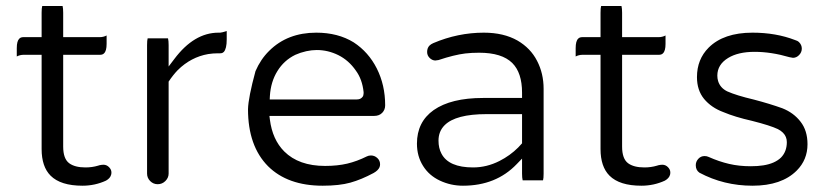

<svg xmlns="http://www.w3.org/2000/svg" viewBox="-20 -605 2704 626"><path d="M117.7 -585.4Q115.7 -579.1 115.7 -563.5V-483.9H56.6Q47.4 -483.9 43 -479Q34.7 -471.2 34.7 -448.2V-420.9Q45.4 -426.3 56.6 -426.3H115.7V-119.1Q115.7 -61.5 145 -32.2Q177.7 0.5 249 0.5Q289.6 0.5 325.7 -16.1Q339.4 -23.9 342.3 -35.2Q343.3 -38.1 343.3 -43Q343.3 -52.2 335.4 -60.1Q327.6 -67.9 317.4 -67.9Q312 -67.9 304.7 -66.4Q302.2 -65.4 299.8 -64.9Q280.3 -59.1 258.8 -59.1Q224.1 -59.1 205.6 -72.8Q186 -87.4 186 -127V-426.3H305.7Q314.9 -426.3 319.3 -431.2Q327.6 -439 327.6 -461.9V-489.3Q316.9 -483.9 305.7 -483.9H186V-563.5Q186 -577.6 184.1 -585.4Z M461.4 -480Q459.5 -473.6 459.5 -458V-39.1Q459.5 -24.9 469.7 -14.6Q480 -4.4 494.1 -4.4Q508.8 -4.4 519.3 -14.9Q529.8 -25.4 529.8 -39.1V-338.9Q544.4 -360.8 559.6 -376.5Q602.5 -418.9 658.7 -428.7Q674.3 -431.2 690.4 -431.2H697.3Q702.6 -431.2 705.3 -432.6Q708 -434.1 709.5 -435.5Q719.2 -445.8 719.2 -476.6V-503.9Q702.6 -498.5 697.8 -498.5Q697.3 -498.5 697.3 -498.5H692.4Q612.8 -498.5 548.3 -412.6L529.8 -388.2V-458Q529.8 -472.2 527.8 -480Z M1165.5 -304.7Q1165.5 -303.7 1165.5 -301Q1165.5 -298.3 1164.6 -294.2Q1163.6 -290 1159.7 -286.6Q1153.8 -280.8 1143.6 -280.8H859.4L859.9 -291.5Q862.8 -338.4 884.3 -373Q905.8 -408.2 942.9 -426.3Q959 -433.6 978.5 -438Q996.1 -441.9 1012.7 -441.9Q1049.3 -441.9 1083 -425.3Q1117.2 -408.2 1140.1 -375Q1161.1 -346.7 1165.5 -304.7ZM1219.2 -69.3Q1219.2 -81.5 1210.2 -89.8Q1201.2 -98.1 1189.5 -98.1Q1182.1 -98.1 1176.3 -95.2Q1144 -79.1 1112.1 -71.5Q1080.1 -64 1040 -64Q954.1 -64 906.7 -111.3Q868.2 -149.9 859.9 -215.3L858.4 -227.1H1200.2Q1216.3 -227.1 1226.1 -237.1Q1235.8 -247.1 1235.8 -261.7Q1235.8 -327.6 1208.5 -381.8Q1181.6 -435.1 1133.3 -466.8Q1082 -498.5 1011.2 -498.5Q917 -498.5 857.4 -439Q829.6 -411.6 813 -373Q789.6 -287.1 788.6 -249Q788.6 -128.9 854 -63Q918 0.5 1032.2 0.5Q1086.4 0.5 1122.3 -9.5Q1158.2 -19.5 1198.2 -41Q1212.9 -49.3 1217.3 -59.6Q1219.2 -64 1219.2 -69.3Z M1522.5 -59.1Q1442.9 -59.1 1419.4 -104Q1409.7 -122.1 1409.7 -146.5Q1409.7 -176.8 1429.7 -196.8Q1465.8 -232.9 1566.4 -232.9H1682.1V-137.7Q1674.8 -129.4 1669.4 -124Q1643.1 -97.7 1608.4 -80.1Q1566.9 -59.1 1522.5 -59.1ZM1750.5 -17.1Q1752.4 -23.4 1752.4 -39.1V-315.4Q1752.4 -365.7 1731 -406.7Q1710 -447.8 1667.5 -472.7Q1622.1 -498.5 1557.6 -498.5Q1472.7 -498.5 1392.6 -464.4Q1384.8 -460.9 1380.4 -456.5Q1372.6 -448.7 1372.6 -435.5Q1372.6 -424.3 1380.6 -416.3Q1388.7 -408.2 1398.9 -407.7L1409.7 -409.2Q1460.9 -426.3 1497.1 -430.7Q1518.1 -433.1 1542 -433.1Q1616.7 -433.1 1650.4 -399.4Q1682.1 -367.7 1682.1 -302.7V-285.6H1554.7Q1450.7 -285.6 1394 -246.1Q1339.4 -207.5 1339.4 -136.7Q1339.4 -95.7 1359.4 -64Q1378.9 -32.7 1414.3 -16.1Q1449.7 0.5 1489.3 0.5Q1597.2 0.5 1664.6 -69.8L1682.1 -87.9V-39.1Q1682.1 -24.9 1684.1 -17.1Z M1939.9 -585.4Q1938 -579.1 1938 -563.5V-483.9H1878.9Q1869.6 -483.9 1865.2 -479Q1856.9 -471.2 1856.9 -448.2V-420.9Q1867.7 -426.3 1878.9 -426.3H1938V-119.1Q1938 -61.5 1967.3 -32.2Q2000 0.5 2071.3 0.5Q2111.8 0.5 2147.9 -16.1Q2161.6 -23.9 2164.6 -35.2Q2165.5 -38.1 2165.5 -43Q2165.5 -52.2 2157.7 -60.1Q2149.9 -67.9 2139.6 -67.9Q2134.3 -67.9 2127 -66.4Q2124.5 -65.4 2122.1 -64.9Q2102.5 -59.1 2081.1 -59.1Q2046.4 -59.1 2027.8 -72.8Q2008.3 -87.4 2008.3 -127V-426.3H2127.9Q2137.2 -426.3 2141.6 -431.2Q2149.9 -439 2149.9 -461.9V-489.3Q2139.2 -483.9 2127.9 -483.9H2008.3V-563.5Q2008.3 -577.6 2006.3 -585.4Z M2585.4 -467.3Q2580.6 -472.2 2571.8 -474.6Q2509.8 -498.5 2433.6 -498.5Q2339.4 -498.5 2290.5 -449.7Q2252.4 -411.6 2252.4 -353.5Q2252.4 -311 2275.4 -282.7Q2299.3 -253.9 2338.9 -239.3Q2376 -223.6 2432.1 -210.9Q2491.7 -195.8 2516.1 -184.1Q2525.9 -179.2 2532.7 -172.4Q2545.4 -159.7 2545.4 -141.6Q2545.4 -110.8 2526.4 -91.3Q2506.3 -71.8 2468.8 -65.9Q2450.7 -63 2427.7 -63Q2389.6 -63 2357.2 -70.6Q2324.7 -78.1 2290.5 -93.3Q2284.7 -96.2 2277.3 -96.2Q2265.1 -96.2 2256.8 -87.2Q2248.5 -78.1 2248.5 -66.4Q2248.5 -50.3 2260.3 -42Q2339.8 0.5 2433.6 0.5Q2528.3 0.5 2577.6 -48.8Q2612.8 -84 2612.8 -134.8Q2612.8 -179.2 2590.3 -208Q2567.9 -237.3 2530.8 -252Q2490.2 -266.6 2438 -280.3Q2380.4 -293.9 2351.1 -307.1Q2328.1 -318.4 2321.3 -340.8Q2318.8 -349.1 2318.8 -358.4Q2318.8 -394.5 2354 -416Q2386.7 -436 2440.4 -436Q2494.1 -436 2554.2 -418.5L2565.4 -416.5Q2576.7 -416.5 2585.4 -425.5Q2594.2 -434.6 2594.2 -446.5Q2594.2 -458.5 2585.4 -467.3Z"/></svg>

Font: YuPearl-ExtraLight
Style: ExtraLight
Weight: 200
Designer: Max Yao
Foundry: Max-Everyday
Version: Version 1.011; ttfautohint (v1.8.3)